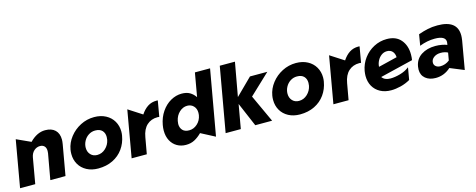

<svg xmlns="http://www.w3.org/2000/svg" viewBox="-33 -1409 5219 2103"><g transform="rotate(-15 2576.0 -357.0)"><path d="M588 -396Q588 -466 548 -504.5Q508 -543 435 -543Q343 -543 260 -458L100 -531L7 0H179L230 -291Q239 -338 269 -364Q299 -390 336 -390Q367 -390 385.5 -371.5Q404 -353 404 -317Q404 -300 402 -291L350 0H522L583 -346Q588 -376 588 -396Z M1235 -267Q1239 -288 1239 -313Q1239 -378 1208.5 -430.5Q1178 -483 1121.5 -513Q1065 -543 991 -543Q908 -543 835 -505.5Q762 -468 712.5 -404.5Q663 -341 650 -265Q646 -242 646 -216Q646 -151 676 -99Q706 -47 762 -17Q818 13 892 13Q985 13 1057.5 -22.5Q1130 -58 1175.5 -121.5Q1221 -185 1235 -267ZM1069 -298Q1069 -282 1066 -265Q1055 -210 1014 -171.5Q973 -133 919 -133Q873 -133 844.5 -163.5Q816 -194 816 -241Q816 -281 835.5 -317.5Q855 -354 889 -376Q923 -398 964 -398Q1016 -398 1042.5 -370.5Q1069 -343 1069 -298Z M1699 -540Q1642 -540 1598.5 -512Q1555 -484 1520 -431L1365 -531L1272 0H1444L1477 -185Q1492 -273 1540.5 -317.5Q1589 -362 1662 -362Q1674 -362 1682 -360L1713 -539Q1709 -540 1699 -540Z M2357 -730H2185L2138 -462Q2112 -500 2075.5 -521.5Q2039 -543 1983 -543Q1919 -543 1858.5 -509Q1798 -475 1754.5 -411.5Q1711 -348 1696 -265Q1690 -232 1690 -202Q1690 -137 1715.5 -88.5Q1741 -40 1786 -14Q1831 12 1887 12Q1942 12 1984.5 -10.5Q2027 -33 2067 -73L2226 10ZM1862 -231Q1862 -241 1866 -265Q1878 -324 1918.5 -361.5Q1959 -399 2008 -399Q2052 -399 2080 -369.5Q2108 -340 2108 -293Q2108 -276 2106 -267Q2096 -208 2054.5 -170.5Q2013 -133 1962 -133Q1912 -133 1887 -160.5Q1862 -188 1862 -231Z M2639 -730H2467L2338 0H2510L2558 -272L2674 0H2865L2721 -312L2953 -531H2756L2570 -347Z M3523 -267Q3527 -288 3527 -313Q3527 -378 3496.5 -430.5Q3466 -483 3409.5 -513Q3353 -543 3279 -543Q3196 -543 3123 -505.5Q3050 -468 3000.5 -404.5Q2951 -341 2938 -265Q2934 -242 2934 -216Q2934 -151 2964 -99Q2994 -47 3050 -17Q3106 13 3180 13Q3273 13 3345.5 -22.5Q3418 -58 3463.5 -121.5Q3509 -185 3523 -267ZM3357 -298Q3357 -282 3354 -265Q3343 -210 3302 -171.5Q3261 -133 3207 -133Q3161 -133 3132.5 -163.5Q3104 -194 3104 -241Q3104 -281 3123.5 -317.5Q3143 -354 3177 -376Q3211 -398 3252 -398Q3304 -398 3330.5 -370.5Q3357 -343 3357 -298Z M3987 -540Q3930 -540 3886.5 -512Q3843 -484 3808 -431L3653 -531L3560 0H3732L3765 -185Q3780 -273 3828.5 -317.5Q3877 -362 3950 -362Q3962 -362 3970 -360L4001 -539Q3997 -540 3987 -540Z M4238 -111Q4172 -111 4143 -153L4517 -244Q4522 -272 4522 -308Q4522 -409 4467 -474Q4412 -539 4308 -539Q4229 -539 4160.5 -503Q4092 -467 4045.5 -404.5Q3999 -342 3985 -264Q3980 -232 3980 -208Q3980 -142 4008.5 -91.5Q4037 -41 4089.5 -12.5Q4142 16 4213 16Q4264 16 4322 1.5Q4380 -13 4430 -42L4454 -180Q4409 -145 4348.5 -128Q4288 -111 4238 -111ZM4276 -410Q4315 -410 4337.5 -385.5Q4360 -361 4362 -319L4150 -267L4149 -270Q4151 -303 4167.5 -335.5Q4184 -368 4212.5 -389Q4241 -410 4276 -410Z M4801 -99Q4770 -99 4750 -115Q4730 -131 4730 -157Q4730 -193 4761.5 -216.5Q4793 -240 4840 -240Q4886 -240 4920 -222L4905 -136Q4858 -99 4801 -99ZM5108 -367Q5108 -540 4883 -540Q4823 -540 4772 -529Q4721 -518 4665 -498L4644 -373Q4731 -407 4817 -407Q4939 -407 4939 -338Q4939 -328 4936 -316L4934 -305Q4910 -315 4875.5 -321.5Q4841 -328 4803 -328Q4708 -328 4642 -285Q4576 -242 4562 -159Q4559 -141 4559 -125Q4559 -61 4603.5 -24.5Q4648 12 4719 12Q4815 12 4889 -55L5047 10L5103 -311Q5108 -344 5108 -367Z"/></g></svg>

Font: Geom ExtraBold
Style: Bold Italic
Weight: 800
Italic angle: -10°
Version: Version 1.102